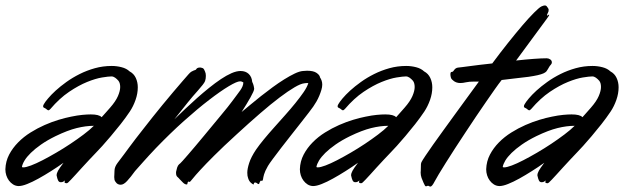

<svg xmlns="http://www.w3.org/2000/svg" viewBox="-117 -669 2323 708"><path d="M361.8 -257.8Q346.2 -234.4 327.6 -210.9Q309.1 -187.5 291.7 -167Q274.4 -146.5 260.3 -130.9Q246.1 -115.2 238.8 -107.9Q226.6 -95.2 212.4 -80.1Q198.2 -64.9 185.3 -50.8Q172.4 -36.6 161.6 -24.7Q150.9 -12.7 145 -6.8Q137.2 1.5 134 4.2Q130.9 6.8 127.9 6.8Q127 6.8 126 6.3Q125 5.9 124 5.9Q121.1 5.9 121.1 2.9Q121.1 -2 123 -3.9Q118.7 -1 116 1Q113.3 2.9 106.9 2.9Q100.1 2.9 96.9 -4.4Q93.8 -11.7 92.8 -18.1Q91.8 -20 91.8 -22.9Q91.8 -29.8 96.9 -39.3Q102.1 -48.8 117.2 -68.8Q95.2 -53.2 71.3 -38.1Q47.4 -22.9 24.9 -10.5Q2.4 2 -16.6 9.5Q-35.6 17.1 -48.8 17.1Q-60.1 16.6 -68.8 11Q-77.6 5.4 -84 -3.2Q-90.3 -11.7 -93.8 -22.5Q-97.2 -33.2 -97.2 -44.9Q-96.2 -74.2 -83.3 -98.9Q-70.3 -123.5 -50 -144Q-29.8 -164.6 -4.4 -180.4Q21 -196.3 47.6 -208Q74.2 -219.7 99.6 -227.3Q125 -234.9 145 -238.8Q168.5 -243.7 186.5 -245.4Q204.6 -247.1 217.8 -247.1Q248.5 -247.1 257.8 -236.8Q266.1 -246.6 274.2 -255.1Q282.2 -263.7 289.1 -272Q309.6 -295.4 317.9 -314.7Q326.2 -334 326.2 -348.1Q326.2 -355 324.7 -360.8Q323.2 -366.7 319.8 -371.1Q314 -377.9 307.4 -382.6Q300.8 -387.2 293.9 -387.2Q283.2 -387.2 259.3 -383.3Q235.4 -379.4 204.1 -366.7Q172.9 -354 137.7 -330.3Q102.5 -306.6 68.8 -267.1Q64 -262.2 62 -262.2Q59.6 -262.2 56.9 -264.4Q54.2 -266.6 50.8 -269Q46.9 -270.5 44.4 -272.2Q42 -273.9 42 -276.9Q42 -280.8 44.9 -285.2Q48.8 -292.5 60.1 -305.9Q71.3 -319.3 88.4 -335Q105.5 -350.6 127.9 -366.7Q150.4 -382.8 176.8 -396Q203.1 -409.2 232.9 -417.5Q262.7 -425.8 294.9 -425.8Q313.5 -425.8 331.5 -421.1Q349.6 -416.5 360.8 -405.8Q376.5 -397.5 383.8 -381.6Q391.1 -365.7 391.1 -347.2Q391.1 -324.2 382.8 -300.5Q374.5 -276.9 361.8 -257.8ZM87.9 -167Q57.1 -151.9 34.4 -136Q11.7 -120.1 -3.4 -105.2Q-18.6 -90.3 -26.6 -76.9Q-34.7 -63.5 -36.1 -53.2Q-35.2 -51.8 -30.8 -51.8Q-21.5 -51.8 -2.7 -58.8Q16.1 -65.9 39.8 -78.1Q63.5 -90.3 90.3 -106Q117.2 -121.6 142.8 -138.7Q168.5 -155.8 191.2 -172.9Q213.9 -189.9 229 -205.1Q199.7 -205.1 166 -196.8Q132.3 -188.5 87.9 -167Z M820.3 -341.8Q820.3 -337.9 816.7 -329.6Q813 -321.3 806.6 -309.8Q800.3 -298.3 791.7 -284.4Q783.2 -270.5 773.9 -255.9Q787.6 -267.1 805.9 -282.5Q824.2 -297.9 845.2 -314.5Q866.2 -331.1 888.2 -347.2Q910.2 -363.3 930.9 -376.2Q951.7 -389.2 969.5 -397.7Q987.3 -406.2 1000 -407.2Q1003.9 -407.2 1008.1 -407.7Q1012.2 -408.2 1015.1 -408.2Q1039.1 -408.2 1050.5 -400.1Q1062 -392.1 1063 -383.8Q1066.9 -377.9 1069.1 -371.3Q1071.3 -364.7 1071.3 -356.9Q1071.3 -348.1 1068.1 -337.4Q1064.9 -326.7 1060.3 -315.7Q1055.7 -304.7 1049.8 -294.4Q1043.9 -284.2 1038.1 -275.9Q1034.2 -270 1021.7 -253.9Q1009.3 -237.8 992.4 -216.3Q975.6 -194.8 956.3 -170.4Q937 -146 919.9 -123.8Q902.8 -101.6 889.4 -83.5Q876 -65.4 871.1 -57.1Q865.2 -46.9 861.8 -39.3Q858.4 -31.7 856.7 -25.9Q855 -20 854.2 -15.9Q853.5 -11.7 853 -8.8Q852.1 -4.4 851.1 -3.2Q850.1 -2 849.1 -2Q848.1 -2 847.2 -2.4Q846.2 -2.9 845.2 -2.9Q843.8 -2.9 842.3 0Q840.3 2.9 839.6 6.3Q838.9 9.8 835.9 9.8Q834 9.8 831.1 6.8Q826.7 3.9 824.2 3.9Q821.3 3.9 820.1 5.6Q818.8 7.3 818.8 9.8Q818.8 10.3 818.4 10.7V11.2H817.9Q815.4 11.2 808.3 5.1Q801.3 -1 797.9 -12.2Q794.9 -19.5 794.9 -32.2Q794.9 -46.4 801.8 -67.9Q808.6 -89.4 827.1 -117.2Q838.9 -134.3 856.2 -155.3Q873.5 -176.3 893.6 -198.7Q913.6 -221.2 934.1 -244.1Q954.6 -267.1 972.2 -288.8Q989.7 -310.5 1002.7 -329.3Q1015.6 -348.1 1020 -362.8Q1016.1 -362.8 1012.9 -362.8Q1009.8 -362.8 1004.9 -361.8Q991.7 -360.4 968.8 -346.9Q945.8 -333.5 914.1 -309.6Q882.3 -285.6 842.5 -251.2Q802.7 -216.8 755.9 -173.8Q705.1 -127.4 672.9 -95.2Q640.6 -63 621.6 -42.2Q602.5 -21.5 594.7 -11.5Q586.9 -1.5 585 0L581.1 2Q579.1 2 577.1 0Q574.2 4.4 574.2 7.8Q574.2 11.2 571.3 11.2Q564.9 11.2 558.1 4.6Q551.3 -2 545.9 -7.8Q542 -12.7 537.1 -16.8Q532.2 -21 532.2 -30.8Q532.2 -33.2 532.2 -34.9Q532.2 -36.6 533.2 -39.1Q534.7 -46.4 536.1 -50.8Q537.6 -55.2 539.3 -58.1Q541 -61 543.2 -63Q545.4 -64.9 547.9 -66.9Q549.3 -67.9 556.9 -76.4Q564.5 -85 576.4 -98.6Q588.4 -112.3 603.3 -130.1Q618.2 -147.9 634.3 -167.2Q650.4 -186.5 666.5 -206.1Q682.6 -225.6 696.8 -242.7Q710.9 -259.8 722.2 -273.7Q733.4 -287.6 739.3 -295.9Q748.5 -308.6 756.1 -318.4Q763.7 -328.1 769 -335.9Q774.4 -343.8 777.3 -350.8Q780.3 -357.9 780.3 -365.2Q777.8 -366.7 774.9 -367.9Q772 -369.1 768.1 -369.1Q756.8 -369.1 726.6 -351.1Q696.3 -333 654.1 -300.5Q611.8 -268.1 561 -222.7Q510.3 -177.2 458 -123Q430.7 -94.2 412.1 -73.2Q393.6 -52.2 380.9 -38.1Q364.3 -15.1 351.6 -1.5Q338.9 12.2 328.1 12.2Q316.4 12.2 310.1 2.9Q306.2 -1.5 305.2 -6.1Q304.2 -10.7 304.2 -16.1Q304.2 -20.5 304.7 -25.9Q305.2 -31.2 305.2 -39.1Q305.2 -53.2 316.4 -68.1Q327.6 -83 341.3 -101.1Q347.7 -109.9 358.9 -125Q370.1 -140.1 384.3 -158.7Q398.4 -177.2 414.6 -197.5Q430.7 -217.8 446.3 -237.8Q461.9 -257.8 482.2 -282.2Q502.4 -306.6 521.7 -329.6Q541 -352.5 556.6 -370.4Q572.3 -388.2 578.1 -395Q584 -401.9 588.9 -404.8Q593.8 -407.7 597.2 -408.9Q600.6 -410.2 603 -410.9Q605.5 -411.6 606.9 -414.1Q607.9 -416.5 611.3 -418.2Q614.7 -419.9 619.1 -419.9Q620.6 -419.9 622.6 -419.9Q624.5 -419.9 627 -418.9Q630.9 -418 632.6 -416.5Q634.3 -415 635.3 -413.3Q636.2 -411.6 637 -409.7Q637.7 -407.7 639.2 -404.8Q642.1 -398.9 642.1 -389.2Q642.1 -378.9 639.2 -370.1Q637.2 -364.7 630.1 -355.7Q623 -346.7 613.5 -335.9Q604 -325.2 593.8 -313.5Q583.5 -301.8 575.2 -291L525.9 -229Q544.4 -247.1 565.9 -267.3Q587.4 -287.6 609.6 -307.4Q631.8 -327.1 654.3 -345.2Q676.8 -363.3 697.5 -377.2Q718.3 -391.1 736.8 -399.2Q755.4 -407.2 770 -407.2Q788.6 -407.2 800 -396.5Q811.5 -385.7 813 -367.2Q816.9 -359.4 818.6 -351.8Q820.3 -344.2 820.3 -341.8Z M1447.8 -257.8Q1432.1 -234.4 1413.6 -210.9Q1395 -187.5 1377.7 -167Q1360.4 -146.5 1346.2 -130.9Q1332 -115.2 1324.7 -107.9Q1312.5 -95.2 1298.3 -80.1Q1284.2 -64.9 1271.2 -50.8Q1258.3 -36.6 1247.6 -24.7Q1236.8 -12.7 1231 -6.8Q1223.1 1.5 1220 4.2Q1216.8 6.8 1213.9 6.8Q1212.9 6.8 1211.9 6.3Q1210.9 5.9 1210 5.9Q1207 5.9 1207 2.9Q1207 -2 1209 -3.9Q1204.6 -1 1201.9 1Q1199.2 2.9 1192.9 2.9Q1186 2.9 1182.9 -4.4Q1179.7 -11.7 1178.7 -18.1Q1177.7 -20 1177.7 -22.9Q1177.7 -29.8 1182.9 -39.3Q1188 -48.8 1203.1 -68.8Q1181.2 -53.2 1157.2 -38.1Q1133.3 -22.9 1110.8 -10.5Q1088.4 2 1069.3 9.5Q1050.3 17.1 1037.1 17.1Q1025.9 16.6 1017.1 11Q1008.3 5.4 1002 -3.2Q995.6 -11.7 992.2 -22.5Q988.8 -33.2 988.8 -44.9Q989.7 -74.2 1002.7 -98.9Q1015.6 -123.5 1035.9 -144Q1056.2 -164.6 1081.5 -180.4Q1106.9 -196.3 1133.5 -208Q1160.2 -219.7 1185.5 -227.3Q1210.9 -234.9 1231 -238.8Q1254.4 -243.7 1272.5 -245.4Q1290.5 -247.1 1303.7 -247.1Q1334.5 -247.1 1343.8 -236.8Q1352.1 -246.6 1360.1 -255.1Q1368.2 -263.7 1375 -272Q1395.5 -295.4 1403.8 -314.7Q1412.1 -334 1412.1 -348.1Q1412.1 -355 1410.6 -360.8Q1409.2 -366.7 1405.8 -371.1Q1399.9 -377.9 1393.3 -382.6Q1386.7 -387.2 1379.9 -387.2Q1369.1 -387.2 1345.2 -383.3Q1321.3 -379.4 1290 -366.7Q1258.8 -354 1223.6 -330.3Q1188.5 -306.6 1154.8 -267.1Q1149.9 -262.2 1147.9 -262.2Q1145.5 -262.2 1142.8 -264.4Q1140.1 -266.6 1136.7 -269Q1132.8 -270.5 1130.4 -272.2Q1127.9 -273.9 1127.9 -276.9Q1127.9 -280.8 1130.9 -285.2Q1134.8 -292.5 1146 -305.9Q1157.2 -319.3 1174.3 -335Q1191.4 -350.6 1213.9 -366.7Q1236.3 -382.8 1262.7 -396Q1289.1 -409.2 1318.8 -417.5Q1348.6 -425.8 1380.9 -425.8Q1399.4 -425.8 1417.5 -421.1Q1435.5 -416.5 1446.8 -405.8Q1462.4 -397.5 1469.7 -381.6Q1477.1 -365.7 1477.1 -347.2Q1477.1 -324.2 1468.8 -300.5Q1460.4 -276.9 1447.8 -257.8ZM1173.8 -167Q1143.1 -151.9 1120.4 -136Q1097.7 -120.1 1082.5 -105.2Q1067.4 -90.3 1059.3 -76.9Q1051.3 -63.5 1049.8 -53.2Q1050.8 -51.8 1055.2 -51.8Q1064.5 -51.8 1083.3 -58.8Q1102.1 -65.9 1125.7 -78.1Q1149.4 -90.3 1176.3 -106Q1203.1 -121.6 1228.8 -138.7Q1254.4 -155.8 1277.1 -172.9Q1299.8 -189.9 1314.9 -205.1Q1285.6 -205.1 1252 -196.8Q1218.3 -188.5 1173.8 -167Z M1903.8 -639.2Q1904.8 -637.7 1905.5 -636Q1906.2 -634.3 1906.2 -632.8Q1906.2 -626 1903.1 -621.1Q1899.9 -616.2 1899.9 -610.8Q1900.9 -610.8 1903.6 -613Q1906.2 -615.2 1907.2 -615.2H1907.7V-614.7Q1907.7 -614.3 1908.2 -613.8Q1908.2 -612.8 1906.2 -609.6Q1904.3 -606.4 1898.9 -599.1L1786.1 -445.8Q1820.8 -449.7 1850.6 -451.9Q1880.4 -454.1 1898.9 -454.1Q1905.8 -454.1 1911.9 -450Q1918 -445.8 1918 -439Q1918 -434.1 1914.1 -430.2Q1910.2 -426.3 1907.2 -420.7Q1904.3 -415 1897.9 -405.8Q1894.5 -401.9 1887 -398.4Q1879.4 -395 1865.7 -391.8Q1852.1 -388.7 1831.5 -385.7Q1811 -382.8 1782.2 -379.9L1732.9 -374Q1723.1 -361.8 1708.5 -341.1Q1693.8 -320.3 1676 -294.4Q1658.2 -268.6 1638.4 -239.3Q1618.7 -210 1598.9 -179.9Q1579.1 -149.9 1560.5 -121.3Q1542 -92.8 1526.9 -68.6Q1511.7 -44.4 1501 -26.6Q1490.2 -8.8 1485.8 0Q1480 11.2 1476.3 15.1Q1472.7 19 1470.2 19Q1467.8 19 1465.6 17.6Q1463.4 16.1 1461.9 16.1Q1459 16.1 1457.3 17.1Q1455.6 18.1 1454.1 18.1Q1451.7 18.1 1450 15.4Q1448.2 12.7 1444.8 4.9Q1440.9 -3.4 1437.5 -12.9Q1434.1 -22.5 1434.1 -33.2Q1434.1 -34.7 1434.6 -39.1Q1435.1 -43.5 1435.1 -60.1Q1435.1 -62.5 1435.3 -64.7Q1435.5 -66.9 1437 -70.8Q1440.4 -77.6 1451.7 -94.5Q1462.9 -111.3 1479.5 -134.8Q1496.1 -158.2 1516.8 -186.8Q1537.6 -215.3 1559.8 -246.1Q1582 -276.9 1605 -308.1Q1627.9 -339.4 1648.9 -368.2H1631.8Q1612.3 -368.2 1601.1 -365.5Q1589.8 -362.8 1580.1 -362.8Q1572.3 -362.8 1564.9 -365.5Q1557.6 -368.2 1550.8 -375Q1546.9 -377.9 1545.4 -383.8Q1543.9 -389.6 1543.9 -395Q1543.9 -398.9 1544.9 -401.4Q1545.9 -403.8 1548.8 -403.8Q1552.2 -403.8 1554.2 -406.2Q1556.2 -408.7 1558.3 -411.6Q1560.5 -414.6 1564 -417Q1567.4 -419.4 1573.2 -419.9Q1575.7 -419.9 1586.4 -421.4Q1597.2 -422.9 1614 -425Q1630.9 -427.2 1652.3 -429.9Q1673.8 -432.6 1698.2 -435.1Q1727.1 -474.1 1755.9 -510.3Q1784.7 -546.4 1809.1 -575Q1833.5 -603.5 1852.1 -622.1Q1870.6 -640.6 1878.9 -645Q1887.2 -648.9 1892.1 -648.9Q1896.5 -648.9 1898.9 -646Q1901.4 -643.1 1903.8 -639.2Z M2134.8 -257.8Q2119.1 -234.4 2100.6 -210.9Q2082 -187.5 2064.7 -167Q2047.4 -146.5 2033.2 -130.9Q2019 -115.2 2011.7 -107.9Q1999.5 -95.2 1985.4 -80.1Q1971.2 -64.9 1958.3 -50.8Q1945.3 -36.6 1934.6 -24.7Q1923.8 -12.7 1918 -6.8Q1910.2 1.5 1907 4.2Q1903.8 6.8 1900.9 6.8Q1899.9 6.8 1898.9 6.3Q1897.9 5.9 1897 5.9Q1894 5.9 1894 2.9Q1894 -2 1896 -3.9Q1891.6 -1 1888.9 1Q1886.2 2.9 1879.9 2.9Q1873 2.9 1869.9 -4.4Q1866.7 -11.7 1865.7 -18.1Q1864.7 -20 1864.7 -22.9Q1864.7 -29.8 1869.9 -39.3Q1875 -48.8 1890.1 -68.8Q1868.2 -53.2 1844.2 -38.1Q1820.3 -22.9 1797.9 -10.5Q1775.4 2 1756.3 9.5Q1737.3 17.1 1724.1 17.1Q1712.9 16.6 1704.1 11Q1695.3 5.4 1689 -3.2Q1682.6 -11.7 1679.2 -22.5Q1675.8 -33.2 1675.8 -44.9Q1676.8 -74.2 1689.7 -98.9Q1702.6 -123.5 1722.9 -144Q1743.2 -164.6 1768.6 -180.4Q1793.9 -196.3 1820.6 -208Q1847.2 -219.7 1872.6 -227.3Q1897.9 -234.9 1918 -238.8Q1941.4 -243.7 1959.5 -245.4Q1977.5 -247.1 1990.7 -247.1Q2021.5 -247.1 2030.8 -236.8Q2039.1 -246.6 2047.1 -255.1Q2055.2 -263.7 2062 -272Q2082.5 -295.4 2090.8 -314.7Q2099.1 -334 2099.1 -348.1Q2099.1 -355 2097.7 -360.8Q2096.2 -366.7 2092.8 -371.1Q2086.9 -377.9 2080.3 -382.6Q2073.7 -387.2 2066.9 -387.2Q2056.2 -387.2 2032.2 -383.3Q2008.3 -379.4 1977.1 -366.7Q1945.8 -354 1910.6 -330.3Q1875.5 -306.6 1841.8 -267.1Q1836.9 -262.2 1835 -262.2Q1832.5 -262.2 1829.8 -264.4Q1827.1 -266.6 1823.7 -269Q1819.8 -270.5 1817.4 -272.2Q1814.9 -273.9 1814.9 -276.9Q1814.9 -280.8 1817.9 -285.2Q1821.8 -292.5 1833 -305.9Q1844.2 -319.3 1861.3 -335Q1878.4 -350.6 1900.9 -366.7Q1923.3 -382.8 1949.7 -396Q1976.1 -409.2 2005.9 -417.5Q2035.6 -425.8 2067.9 -425.8Q2086.4 -425.8 2104.5 -421.1Q2122.6 -416.5 2133.8 -405.8Q2149.4 -397.5 2156.7 -381.6Q2164.1 -365.7 2164.1 -347.2Q2164.1 -324.2 2155.8 -300.5Q2147.5 -276.9 2134.8 -257.8ZM1860.8 -167Q1830.1 -151.9 1807.4 -136Q1784.7 -120.1 1769.5 -105.2Q1754.4 -90.3 1746.3 -76.9Q1738.3 -63.5 1736.8 -53.2Q1737.8 -51.8 1742.2 -51.8Q1751.5 -51.8 1770.3 -58.8Q1789.1 -65.9 1812.7 -78.1Q1836.4 -90.3 1863.3 -106Q1890.1 -121.6 1915.8 -138.7Q1941.4 -155.8 1964.1 -172.9Q1986.8 -189.9 2002 -205.1Q1972.7 -205.1 1939 -196.8Q1905.3 -188.5 1860.8 -167Z"/></svg>

Font: Oregano
Style: Italic
Weight: 400
Italic angle: -12°
Designer: Astigmatic (AOETI)
Foundry: Astigmatic (AOETI)
Version: Version 1.000